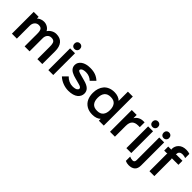

<svg xmlns="http://www.w3.org/2000/svg" viewBox="244 -2280 3930 3930"><g transform="rotate(45 2209.0 -315.0)"><path d="M970.2 -370.1 969.2 0H827.1V-348.1Q827.1 -383.8 825 -408Q822.8 -432.1 816.4 -454.1Q810.1 -476.1 798.3 -488.5Q786.6 -501 767.8 -508.1Q749 -515.1 722.2 -515.1Q664.1 -515.1 632.1 -475.6Q600.1 -436 601.1 -375V0H458V-370.1Q458 -446.3 436.3 -480.7Q414.6 -515.1 354 -515.1Q302.7 -515.1 267.8 -475.8Q232.9 -436.5 232.9 -374V0H89.8V-630.9H232.9V-583H234.9Q261.7 -609.9 301.5 -625Q341.3 -640.1 381.8 -640.1Q438.5 -640.1 485.4 -611.8Q532.2 -583.5 554.2 -539.1H556.2Q584.5 -583 634 -611.6Q683.6 -640.1 738.8 -640.1Q853.5 -640.1 911.9 -570.1Q970.2 -500 970.2 -370.1Z M1286.6 -629.9V0H1144.5V-629.9ZM1296.9 -764.2Q1296.9 -729 1274.4 -706.1Q1252 -683.1 1216.8 -683.1Q1181.2 -683.1 1159.4 -705.8Q1137.7 -728.5 1137.7 -764.2Q1137.7 -799.3 1159.7 -822.3Q1181.6 -845.2 1216.8 -845.2Q1252.4 -845.2 1274.7 -822.5Q1296.9 -799.8 1296.9 -764.2Z M2007.3 -183.1Q2007.3 -144 1990.7 -109.6Q1974.1 -75.2 1941.4 -47.9Q1908.7 -20.5 1854.5 -4.6Q1800.3 11.2 1730.5 11.2Q1649.4 11.2 1569.6 -19.3Q1489.7 -49.8 1431.6 -105L1530.3 -204.1Q1567.9 -162.1 1621.3 -137.9Q1674.8 -113.8 1727.5 -113.8Q1766.1 -113.8 1794.7 -120.4Q1823.2 -127 1837.4 -137.7Q1851.6 -148.4 1857.9 -158.7Q1864.3 -168.9 1864.3 -179.2Q1864.3 -198.7 1846.9 -213.4Q1829.6 -228 1772.5 -242.2Q1752.9 -246.6 1660.6 -272Q1624.5 -281.2 1596.2 -291.3Q1567.9 -301.3 1539.6 -316.9Q1511.2 -332.5 1492.7 -351.1Q1474.1 -369.6 1462.4 -396Q1450.7 -422.4 1450.7 -454.1Q1450.7 -534.7 1523.2 -587.4Q1595.7 -640.1 1723.6 -640.1Q1810.5 -640.1 1875.7 -616Q1940.9 -591.8 1995.6 -541L1897.5 -443.8Q1864.7 -477.1 1819.1 -496.1Q1773.4 -515.1 1723.6 -515.1Q1686.5 -515.1 1658.9 -508.5Q1631.3 -502 1618.2 -491.9Q1605 -481.9 1599.1 -472.9Q1593.3 -463.9 1593.3 -456.1Q1593.3 -435.5 1618.4 -423.8Q1643.6 -412.1 1713.4 -394Q1811.5 -367.2 1815.4 -366.2Q1913.1 -340.3 1960.2 -295.4Q2007.3 -250.5 2007.3 -183.1Z M2616.2 -314Q2616.2 -408.7 2573.2 -461.9Q2530.3 -515.1 2438 -515.1Q2345.7 -515.1 2302.2 -461.7Q2258.8 -408.2 2258.8 -314Q2258.8 -219.7 2302 -167.5Q2345.2 -115.2 2438 -115.2Q2529.3 -115.2 2572.8 -168Q2616.2 -220.7 2616.2 -314ZM2750 -839.8V1H2607.9V-50.8H2606Q2541 9.8 2422.9 9.8Q2324.2 9.8 2254.4 -32.7Q2184.6 -75.2 2150.9 -147.5Q2117.2 -219.7 2117.2 -314Q2117.2 -384.8 2136.5 -443.8Q2155.8 -502.9 2193.1 -546.9Q2230.5 -590.8 2289.3 -615.5Q2348.1 -640.1 2422.9 -640.1Q2478.5 -640.1 2527.3 -622.3Q2576.2 -604.5 2606 -573.2H2607.9V-839.8Z M3293.9 -637.2V-498H3250Q3159.7 -498 3115.7 -453.6Q3071.8 -409.2 3071.8 -312V0H2929.7V-629.9H3071.8V-537.1H3073.7Q3101.6 -584 3149.4 -610.6Q3197.3 -637.2 3259.8 -637.2Z M3545.4 -629.9V0H3403.3V-629.9ZM3555.7 -764.2Q3555.7 -729 3533.2 -706.1Q3510.7 -683.1 3475.6 -683.1Q3439.9 -683.1 3418.2 -705.8Q3396.5 -728.5 3396.5 -764.2Q3396.5 -799.3 3418.5 -822.3Q3440.4 -845.2 3475.6 -845.2Q3511.2 -845.2 3533.4 -822.5Q3555.7 -799.8 3555.7 -764.2Z M3867.2 -629.9V39.1Q3867.2 128.9 3818.6 171.9Q3770 214.8 3682.1 214.8Q3627 214.8 3580.1 191.9V66.9Q3627 88.9 3672.4 88.9Q3696.3 88.9 3710.7 73Q3725.1 57.1 3725.1 27.8V-629.9ZM3876.5 -764.2Q3876.5 -729 3854 -706.1Q3831.5 -683.1 3796.4 -683.1Q3760.7 -683.1 3739 -705.8Q3717.3 -728.5 3717.3 -764.2Q3717.3 -799.3 3739.3 -822.3Q3761.2 -845.2 3796.4 -845.2Q3832 -845.2 3854.2 -822.5Q3876.5 -799.8 3876.5 -764.2Z M4397.9 -628.9V-512.2L4206.1 -511.2L4212.9 -497.1V0H4071.3V-498L4078.1 -512.2H3985.8V-628.9H4078.1L4071.3 -643.1Q4071.3 -729.5 4131.1 -787.4Q4190.9 -845.2 4296.9 -845.2Q4356.9 -845.2 4397.9 -828.1V-707Q4355.5 -724.1 4307.1 -724.1Q4262.7 -724.1 4237.8 -702.4Q4212.9 -680.7 4212.9 -643.1L4206.1 -628.9Z"/></g></svg>

Font: Sinkin Sans 600 SemiBold
Style: Regular
Weight: 600
Designer: Keith Bates
Foundry: K-Type
Version: Sinkin Sans (version 1.0)  by Keith Bates   •   © 2014   www